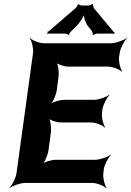

<svg xmlns="http://www.w3.org/2000/svg" viewBox="-20 -931 665 977"><path d="M499 -358 501 -373C504 -397 523 -434 537 -447L536 -449C521 -437 482 -423 459 -423H305C285 -423 247 -412 233 -399L234 -397C249 -409 266 -449 269 -473L278 -542C281 -566 276 -606 265 -618L262 -616C272 -603 308 -592 328 -592H529C553 -592 589 -578 600 -566L602 -568C592 -581 583 -618 586 -642L589 -661C592 -685 611 -722 625 -735L623 -737C608 -725 569 -711 545 -711H204C180 -711 145 -725 134 -737L132 -735C142 -722 151 -685 148 -661L64 -50C61 -26 42 11 28 24L29 26C44 14 83 0 107 0H449C473 0 508 14 519 26L522 24C512 11 503 -26 506 -50L508 -68C511 -92 530 -129 544 -142L543 -144C528 -132 489 -118 465 -118H263C243 -118 205 -107 191 -94L193 -92C208 -104 224 -144 227 -168L239 -258C242 -282 237 -322 226 -334L223 -332C233 -319 269 -308 289 -308H443C466 -308 502 -294 513 -282L515 -284C505 -297 496 -334 499 -358ZM559 -768 458 -889C456 -893 452 -906 454 -909L450 -911C447 -907 435 -903 431 -903H396C392 -903 381 -907 379 -910L376 -909C377 -906 368 -893 365 -890L227 -771C226 -770 223 -770 222 -770L221 -767C221 -766 223 -765 223 -764C223 -762 220 -760 219 -759L221 -757C222 -758 224 -760 226 -760H312C316 -760 327 -756 329 -753L332 -754C330 -757 340 -770 343 -773L370 -799C385 -814 407 -847 409 -863H406C404 -847 416 -813 427 -799L447 -774C449 -770 454 -757 452 -754L455 -752C457 -756 470 -760 474 -760H557C558 -760 559 -758 560 -757L563 -760C562 -761 561 -762 561 -763C561 -764 562 -764 563 -765L561 -768Z"/></svg>

Font: Asimov
Style: EdgeNarIt
Weight: 500
Designer: Google
Version: Version 2.000980: 2014